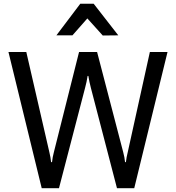

<svg xmlns="http://www.w3.org/2000/svg" viewBox="-20 -984 925 1009"><path d="M199.2 4.9H290L427.2 -522.5Q431.6 -539.1 434.8 -554Q438 -568.8 440.4 -585H444.3Q446.8 -568.8 450 -554Q453.1 -539.1 457.5 -522.5L594.7 4.9H685.5L860.4 -710.9H767.6L651.4 -184.6Q647.5 -168 645.5 -158Q643.6 -147.9 641.6 -131.8H637.2Q635.3 -147.9 633.5 -158Q631.8 -168 627.4 -184.6L490.2 -710.9H395.5L263.2 -184.6Q258.8 -168 257.1 -158Q255.4 -147.9 253.4 -131.8H248.5Q246.6 -147.9 244.9 -158Q243.2 -168 239.3 -184.6L118.2 -710.9H24.4ZM472.2 -964.4H401.9L276.4 -798.3H360.8L439 -887.2L520 -797.4L601.6 -798.3Z"/></svg>

Font: Roboto Flex
Style: Regular
Weight: 400
Designer: Berlow after Robertson
Foundry: Google
Version: Version 3.200;gftools[0.9.32]